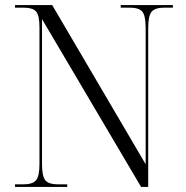

<svg xmlns="http://www.w3.org/2000/svg" viewBox="-20 -734 729 754"><path d="M39 0V-10H71Q108 -10 121.5 -26Q135 -42 135 -90V-626Q135 -673 122 -688.5Q109 -704 71 -704H39V-714H185L552 -89V-624Q552 -672 539 -688Q526 -704 489 -704H454V-714H659V-704H626Q589 -704 575.5 -688Q562 -672 562 -624V0H534L145 -659V-90Q145 -42 158 -26Q171 -10 209 -10H244V0Z"/></svg>

Font: Noto Serif Display SemiCondensed Light
Style: Regular
Weight: 300
Width: 4
Designer: Monotype Design Team
Foundry: Monotype Imaging Inc.
Version: Version 2.009